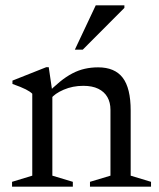

<svg xmlns="http://www.w3.org/2000/svg" viewBox="-20 -697 593 717"><path d="M175.5 -354V-41L252 -18V0H25V-18L100.5 -41V-347Q92.5 -355 76.5 -363.2Q60.5 -371.5 26.5 -383.5V-396L152.5 -446H162ZM316 -18 392.5 -41V-287Q392.5 -314.5 381 -334.5Q369.5 -354.5 347 -365.5Q324.5 -376.5 291 -376.5Q251.5 -376.5 217.8 -362Q184 -347.5 169.5 -328L151.5 -343.5Q179.5 -372 203.8 -391.8Q228 -411.5 250.8 -423.2Q273.5 -435 297 -440.2Q320.5 -445.5 346.5 -445.5Q408.5 -445.5 438.2 -406.8Q468 -368 468 -284V-41L544 -18V0H316ZM259.5 -511.5 337.5 -677H444.5V-667.5L289 -511.5Z"/></svg>

Font: Newsreader 24pt
Style: Regular
Weight: 400
Designer: Hugues Gentile
Foundry: Production Type
Version: Version 1.003